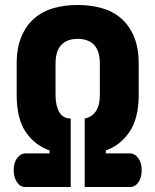

<svg xmlns="http://www.w3.org/2000/svg" viewBox="-20 -751 624 771"><path d="M320 -275Q381 -288 381 -370V-495Q381 -547 357.5 -571Q334 -595 292 -595Q250 -595 226.5 -571Q203 -547 203 -495V-370Q203 -327 218 -301Q233 -275 264 -275V0H82Q61 0 48 -19.5Q35 -39 35 -68Q35 -98 49 -116.5Q63 -135 82 -135H179V-147Q119 -168 83 -221.5Q47 -275 47 -370V-495Q47 -559 66 -604Q85 -649 118 -677.5Q151 -706 195.5 -718.5Q240 -731 292 -731Q344 -731 388.5 -718.5Q433 -706 466 -677.5Q499 -649 518 -604Q537 -559 537 -495V-370Q537 -276 500 -221.5Q463 -167 405 -147V-135H502Q521 -135 535 -116.5Q549 -98 549 -68Q549 -39 536 -19.5Q523 0 502 0H320Z"/></svg>

Font: AkaAcidDosis
Style: ExtraBold
Weight: 800
Designer: Edgar Tolentino, Pablo Impallari, Igino Marini, Aka-Acid
Foundry: Edgar Tolentino, Pablo Impallari, Igino Marini, Aka-Acid
Version: Version 1.007